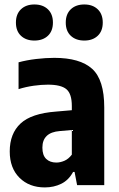

<svg xmlns="http://www.w3.org/2000/svg" viewBox="-20 -808 521 838"><path d="M175.5 10Q107.5 10 65 -32.2Q22.5 -74.5 22.5 -147Q22.5 -225 69.8 -269Q117 -313 224.5 -321L293.5 -327V-345.5Q293.5 -398.5 270 -418.5Q246.5 -438.5 189 -438.5Q160.5 -438.5 126.8 -433.8Q93 -429 61 -419V-536Q95.5 -545.5 137.5 -550.5Q179.5 -555.5 217 -555.5Q329 -555.5 382 -507.8Q435 -460 435 -339V0H316.5L305.5 -57.5H299Q279.5 -21.5 247.2 -5.8Q215 10 175.5 10ZM165 -163.5Q165 -130.5 181.5 -114.5Q198 -98.5 226 -98.5Q242.5 -98.5 260.5 -106Q278.5 -113.5 293.5 -133V-240.5L241 -236Q165 -230 165 -163.5ZM348 -631Q311 -631 289 -651.8Q267 -672.5 267 -709.5Q267 -746.5 289 -767.5Q311 -788.5 348 -788.5Q384.5 -788.5 406.5 -767.5Q428.5 -746.5 428.5 -709.5Q428.5 -672.5 406.5 -651.8Q384.5 -631 348 -631ZM130 -631Q93.5 -631 71.5 -651.8Q49.5 -672.5 49.5 -709.5Q49.5 -746.5 71.5 -767.5Q93.5 -788.5 130 -788.5Q167 -788.5 189 -767.5Q211 -746.5 211 -709.5Q211 -672.5 189 -651.8Q167 -631 130 -631Z"/></svg>

Font: Encode Sans Condensed Condensed
Style: Bold
Weight: 700
Width: 3
Designer: Multiple Designers
Foundry: Impallari Type
Version: Version 3.000; ttfautohint (v1.8.3) -l 8 -r 50 -G 200 -x 14 